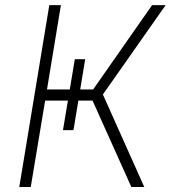

<svg xmlns="http://www.w3.org/2000/svg" viewBox="-20 -748 683 768"><path d="M279.3 -511.2H320.8L273.9 -227.5H231.9ZM57.1 0 177.2 -727.5H223.6L168 -390.1H352.5L588.4 -727.5H642.6L391.6 -370.1L557.1 0H505.4L350.1 -345.7H160.6L103 0Z"/></svg>

Font: Inter 16pt ExtraLight
Style: Italic
Weight: 250
Italic angle: -9.3988°
Version: Version 4.001;git-66647c0bb